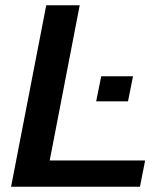

<svg xmlns="http://www.w3.org/2000/svg" viewBox="-20 -708 633 728"><path d="M530.3 -99.6 510.7 0H22L155.3 -688H282.2L168.5 -99.6ZM484.4 -418.9 465.3 -323.7H344.7L363.8 -418.9Z"/></svg>

Font: Arimo SemiBold
Style: Italic
Weight: 600
Italic angle: -12°
Version: Version 1.33